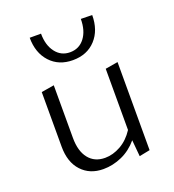

<svg xmlns="http://www.w3.org/2000/svg" viewBox="-122 -747 765 846"><g transform="rotate(-20 260.0 -323.5)"><path d="M112 -651H165Q165 -597 190.5 -563.5Q216 -530 258 -530Q301 -530 326.5 -563.5Q352 -597 352 -652L405 -651Q405 -580 365 -536.5Q325 -493 258 -493Q192 -493 152 -536.5Q112 -580 112 -651ZM439 -418V-5L389 5L382 -72Q350 -34 307.5 -15Q265 4 220 4Q157 4 118.5 -37.5Q80 -79 80 -152V-408L140 -418V-171Q140 -109 167.5 -74.5Q195 -40 244 -40Q281 -40 317.5 -60.5Q354 -81 380 -121V-408Z"/></g></svg>

Font: Ysabeau Infant Semilight
Style: Regular
Weight: 300
Designer: Christian Thalmann (Catharsis Fonts)
Version: Version 0.003